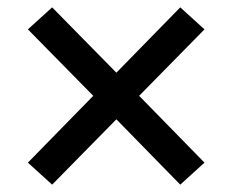

<svg xmlns="http://www.w3.org/2000/svg" viewBox="-20 -611 640 523"><path d="M56 -168 234 -350 56 -531 122 -591 297 -413 471 -591 537 -531 359 -350 537 -168 471 -108 297 -286 122 -108Z"/></svg>

Font: Maitree Medium
Style: Regular
Weight: 500
Designer: CadsonDemak Team
Foundry: CadsonDemak
Version: Version 1.000